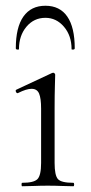

<svg xmlns="http://www.w3.org/2000/svg" viewBox="-20 -648 315 668"><path d="M57 0Q55 0 55 -6Q55 -12 57 -12Q98 -12 110.5 -25Q123 -38 123 -81V-270Q123 -306 116 -322.5Q109 -339 90 -339Q81 -339 69.5 -335.5Q58 -332 42 -324Q38 -323 35.5 -328.5Q33 -334 37 -336L161 -394Q164 -395 165 -395Q167 -395 169.5 -393Q172 -391 172 -388Q172 -381 171 -349.5Q170 -318 170 -271V-81Q170 -38 181.5 -25Q193 -12 235 -12Q238 -12 238 -6Q238 0 235 0Q218 0 195 -1Q172 -2 146 -2Q121 -2 98 -1Q75 0 57 0ZM46 -477Q46 -475 40.5 -475.5Q35 -476 35 -480Q35 -553 61.5 -590.5Q88 -628 138 -628Q188 -628 214 -590.5Q240 -553 240 -480Q240 -476 234.5 -475.5Q229 -475 229 -477Q229 -524 202.5 -555Q176 -586 138 -586Q98 -586 72 -555Q46 -524 46 -477Z"/></svg>

Font: Cormorant Garamond Light Light
Style: Regular
Weight: 300
Version: Version 4.001